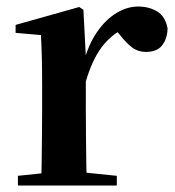

<svg xmlns="http://www.w3.org/2000/svg" viewBox="-20 -572 540 592"><path d="M35.2 0V-29.9L143.3 -41.2H229.8L340.2 -29.9V0ZM106.2 0Q107.9 -25.5 108.4 -67.4Q108.9 -109.4 109.4 -154.8Q109.9 -200.3 109.9 -234.8V-310.2Q109.9 -360.7 109 -394.1Q108.2 -427.5 106.2 -463.8L28.1 -470.7V-495.2L224.2 -550.4L237.2 -541.7L244.6 -398.7V-397.7V-234.8Q244.6 -200.3 245.1 -154.8Q245.6 -109.4 246.1 -67.4Q246.6 -25.5 247.6 0ZM244.4 -320.2 211.3 -380.9H238.4Q253 -435.6 279.6 -473.9Q306.3 -512.2 339.4 -532.1Q372.5 -551.9 405.6 -551.9Q439.2 -551.9 464.4 -536.8Q489.7 -521.7 496.7 -484.5Q495.9 -453.2 480.2 -432.6Q464.4 -411.9 430.2 -411.9Q405.5 -411.9 387.2 -425.8Q369 -439.6 349.8 -464.4L326.8 -490.9L363.4 -485.1Q320.5 -463.1 292.2 -424.7Q263.9 -386.2 244.4 -320.2Z"/></svg>

Font: Noto Serif HK ExtraLight
Style: Regular
Weight: 200
Designer: Ryoko NISHIZUKA 西塚涼子 (kana & ideographs); Frank Grießhammer (Latin, Greek & Cyrillic); Wenlong ZHANG 张文龙 (bopomofo); San
Foundry: Adobe
Version: Version 2.002-H1;hotconv 1.1.0;makeotfexe 2.6.0